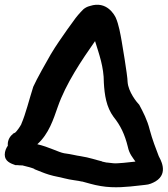

<svg xmlns="http://www.w3.org/2000/svg" viewBox="-28 -726 706 808"><path d="M-8 -75C-8 -47 17 -38 37 -31H46C51 -30 60 -30 66 -30C66 -30 120 -17 117 -14C138 -6 155 2 178 9C204 17 224 19 241 24C271 32 302 34 316 38H318C339 43 364 52 396 57C454 67 512 60 556 55L583 52C600 51 615 44 627 37C684 2 645 -58 640 -69C628 -100 613 -139 602 -180C592 -221 574 -255 558 -285C548 -295 512 -339 509 -381C509 -408 484 -553 484 -553C479 -581 472 -623 459 -652C454 -662 422 -724 351 -701C338 -698 329 -692 323 -687C307 -671 293 -655 280 -636L256 -603C233 -570 208 -535 186 -498C172 -474 125 -391 112 -361C95 -308 80 -246 62 -205V-204C57 -194 44 -175 36 -168L26 -163V-161H25C10 -149 3 -130 5 -113C-2 -103 -8 -90 -8 -75ZM129 -119C178 -163 197 -225 215 -276C249 -374 316 -473 372 -553C389 -498 409 -445 409 -379V-378C412 -327 419 -276 450 -234C479 -198 497 -161 510 -108C516 -78 532 -61 542 -46C517 -43 463 -37 449 -39L422 -42H420C419 -42 414 -43 402 -46L401 -47C379 -52 349 -63 310 -69C293 -71 274 -77 242 -81C219 -85 177 -108 129 -119Z"/></svg>

Font: Stray Cat
Style: ExBlkExt
Weight: 1000
Version: Version 1.0